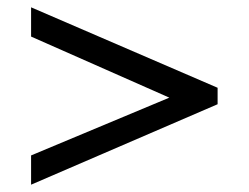

<svg xmlns="http://www.w3.org/2000/svg" viewBox="-20 -520 680 525"><path d="M443 -253 65 -420V-500L575 -280V-235L65 -15V-95Z"/></svg>

Font: renner_400book
Style: Book
Weight: 400
Version: Version 003.000 ; ttfautohint (v0.97) -l 8 -r 50 -G 200 -x 1